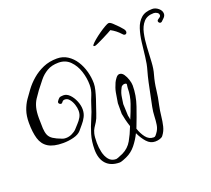

<svg xmlns="http://www.w3.org/2000/svg" viewBox="-135 -944 1284 1169"><g transform="rotate(-20 506.5 -359.5)"><path d="M1013 -709Q1013 -696 1002.5 -685Q992 -674 984 -667Q980 -664 975 -664Q970 -664 966 -668.5Q962 -673 962 -678Q962 -684 968 -688Q972 -691 979.5 -696Q987 -701 987 -709Q987 -720 976.5 -726.5Q966 -733 955 -733Q912 -733 889.5 -707.5Q867 -682 858 -641Q849 -600 846.5 -552Q844 -504 841.5 -458.5Q839 -413 829 -380Q816 -334 811 -288Q806 -242 795 -195Q788 -162 784.5 -128.5Q781 -95 774 -65.5Q767 -36 749 -13Q744 -5 729.5 0Q715 5 698 5Q667 5 644 -20.5Q621 -46 604 -83Q586 -46 560 -13.5Q534 19 496 36Q490 39 474 45Q458 51 451 51Q394 51 363.5 18Q333 -15 333 -75Q333 -128 346 -171.5Q359 -215 377 -255.5Q395 -296 408 -340Q415 -363 427.5 -393Q440 -423 440 -456Q440 -501 425.5 -545Q411 -589 381.5 -618.5Q352 -648 307 -648Q263 -648 232.5 -630Q202 -612 180.5 -585Q159 -558 138 -531Q121 -508 107.5 -487Q94 -466 87 -439Q80 -412 80 -371Q80 -331 81.5 -304.5Q83 -278 90.5 -260.5Q98 -243 117 -230.5Q136 -218 171 -205Q180 -201 194 -201Q215 -201 234.5 -210.5Q254 -220 264 -231Q275 -244 288.5 -258Q302 -272 312.5 -290Q323 -308 323 -331Q323 -350 316 -371.5Q309 -393 296.5 -408.5Q284 -424 267 -424Q254 -424 249 -415Q244 -407 237 -407Q230 -407 225 -413.5Q220 -420 225 -428Q233 -440 240 -445.5Q247 -451 267 -451Q289 -451 307.5 -432Q326 -413 337.5 -385Q349 -357 349 -331Q349 -305 338 -283.5Q327 -262 312 -245Q297 -228 285 -213Q269 -195 236 -186.5Q203 -178 168 -178Q106 -178 72 -199Q38 -220 25.5 -262Q13 -304 13 -365Q13 -410 24.5 -443.5Q36 -477 54 -503.5Q72 -530 91 -555Q114 -586 145.5 -613Q177 -640 217 -657.5Q257 -675 307 -675Q345 -675 375 -655.5Q405 -636 425.5 -604Q446 -572 456.5 -533Q467 -494 467 -456Q467 -438 461 -413Q455 -388 446.5 -362Q438 -336 430 -313.5Q422 -291 418 -278Q408 -247 397.5 -230.5Q387 -214 378.5 -201Q370 -188 365 -168Q360 -148 360 -109Q360 -79 367 -48Q374 -17 391 3.5Q408 24 438 24Q441 24 450.5 20.5Q460 17 469.5 12.5Q479 8 483 7Q524 -13 545.5 -51Q567 -89 583 -131L585 -136Q577 -160 571.5 -182.5Q566 -205 563 -223V-292Q569 -332 574 -358.5Q579 -385 593 -416Q598 -427 609 -441.5Q620 -456 632 -456Q648 -456 659.5 -439.5Q671 -423 678 -401Q685 -379 685 -363Q685 -299 663 -235Q641 -171 620 -118L616 -108Q627 -74 647 -48Q667 -22 698 -22Q706 -22 711 -28.5Q716 -35 720 -40Q736 -61 740 -87Q744 -113 745 -141.5Q746 -170 752 -200Q759 -232 766.5 -270.5Q774 -309 782.5 -348Q791 -387 800 -418Q811 -455 816 -500.5Q821 -546 826.5 -591.5Q832 -637 844.5 -675.5Q857 -714 883 -737Q909 -760 955 -760Q976 -760 994.5 -744.5Q1013 -729 1013 -709ZM651 -358Q651 -366 652.5 -371.5Q654 -377 654 -381Q654 -389 640 -389Q634 -389 627 -385Q620 -381 618 -376Q608 -357 604 -344Q600 -331 598 -316.5Q596 -302 592 -276L595 -200Q597 -194 598 -187Q599 -180 600 -173Q618 -215 634.5 -262Q651 -309 651 -358ZM550 -668Q538 -668 545.5 -678Q553 -688 571.5 -703.5Q590 -719 611.5 -734Q633 -749 651.5 -759.5Q670 -770 676 -770Q685 -771 701 -756.5Q717 -742 732.5 -725.5Q748 -709 753 -702Q760 -693 760 -684Q760 -680 757 -675Q754 -670 749 -670H747Q742 -670 738.5 -672.5Q735 -675 732 -679Q706 -708 672 -726Q668 -723 650.5 -714Q633 -705 611.5 -694Q590 -683 573 -675.5Q556 -668 553 -668Z"/></g></svg>

Font: Ingrid Darling
Style: Regular
Weight: 400
Designer: Robert E. Leuschke
Foundry: Robert E. Leuschke
Version: Version 1.010; ttfautohint (v1.8.3)